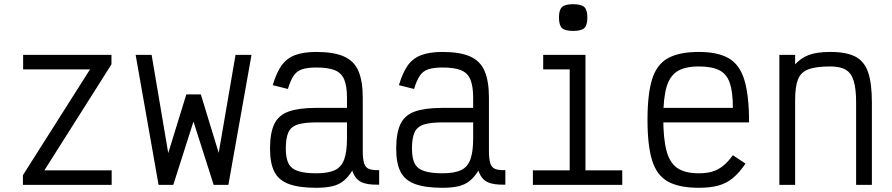

<svg xmlns="http://www.w3.org/2000/svg" viewBox="-20 -879 4240 913"><path d="M89 0V-46L408 -549H90V-618H510V-573L191 -69H511V0Z M734 0 625 -618H701L780 -151L866 -430H935L1020 -152L1100 -618H1176L1066 0H996L900 -301L804 0Z M1484 14Q1402 14 1353.5 -4Q1305 -22 1284.5 -62.5Q1264 -103 1264 -172Q1264 -247 1284.5 -289.5Q1305 -332 1353.5 -349Q1402 -366 1484 -366H1630V-414Q1630 -469 1617 -500.5Q1604 -532 1572.5 -545Q1541 -558 1484 -558Q1442 -558 1416.5 -549.5Q1391 -541 1376 -518.5Q1361 -496 1349 -456L1277 -474Q1294 -532 1318 -566.5Q1342 -601 1382 -616.5Q1422 -632 1484 -632Q1567 -632 1615.5 -610.5Q1664 -589 1684.5 -541Q1705 -493 1705 -414V-162Q1705 -123 1711.5 -102.5Q1718 -82 1735 -75.5Q1752 -69 1783 -70V-1Q1727 1 1697.5 -13.5Q1668 -28 1655 -68Q1637 -38 1614.5 -19.5Q1592 -1 1560.5 6.5Q1529 14 1484 14ZM1484 -55Q1541 -55 1572.5 -70Q1604 -85 1617 -121.5Q1630 -158 1630 -221V-297H1484Q1428 -297 1396 -287Q1364 -277 1351.5 -250Q1339 -223 1339 -172Q1339 -128 1351.5 -102.5Q1364 -77 1396 -66Q1428 -55 1484 -55Z M2084 14Q2002 14 1953.5 -4Q1905 -22 1884.5 -62.5Q1864 -103 1864 -172Q1864 -247 1884.5 -289.5Q1905 -332 1953.5 -349Q2002 -366 2084 -366H2230V-414Q2230 -469 2217 -500.5Q2204 -532 2172.5 -545Q2141 -558 2084 -558Q2042 -558 2016.5 -549.5Q1991 -541 1976 -518.5Q1961 -496 1949 -456L1877 -474Q1894 -532 1918 -566.5Q1942 -601 1982 -616.5Q2022 -632 2084 -632Q2167 -632 2215.5 -610.5Q2264 -589 2284.5 -541Q2305 -493 2305 -414V-162Q2305 -123 2311.5 -102.5Q2318 -82 2335 -75.5Q2352 -69 2383 -70V-1Q2327 1 2297.5 -13.5Q2268 -28 2255 -68Q2237 -38 2214.5 -19.5Q2192 -1 2160.5 6.5Q2129 14 2084 14ZM2084 -55Q2141 -55 2172.5 -70Q2204 -85 2217 -121.5Q2230 -158 2230 -221V-297H2084Q2028 -297 1996 -287Q1964 -277 1951.5 -250Q1939 -223 1939 -172Q1939 -128 1951.5 -102.5Q1964 -77 1996 -66Q2028 -55 2084 -55Z M2689 0V-596L2736 -549H2563V-618H2764V0ZM2514 0V-69H2939V0ZM2705 -732Q2667 -732 2652.5 -745.5Q2638 -759 2638 -796Q2638 -832 2652.5 -845.5Q2667 -859 2705 -859Q2744 -859 2758.5 -845.5Q2773 -832 2773 -796Q2773 -759 2758.5 -745.5Q2744 -732 2705 -732Z M3303 14Q3210 14 3156.5 -15.5Q3103 -45 3081 -116Q3059 -187 3059 -309Q3059 -432 3081 -502.5Q3103 -573 3156.5 -602.5Q3210 -632 3303 -632Q3394 -632 3446 -601.5Q3498 -571 3520 -497.5Q3542 -424 3542 -297H3088V-366H3465Q3465 -441 3450.5 -484Q3436 -527 3400.5 -545Q3365 -563 3303 -563Q3238 -563 3201.5 -540.5Q3165 -518 3149.5 -465Q3134 -412 3134 -318Q3134 -219 3149.5 -161.5Q3165 -104 3201.5 -79.5Q3238 -55 3303 -55Q3340 -55 3367 -63Q3394 -71 3417.5 -89.5Q3441 -108 3465 -141L3525 -101Q3495 -57 3464.5 -32Q3434 -7 3395.5 3.5Q3357 14 3303 14Z M3686 0V-618H3761V-573Q3788 -603 3826 -617.5Q3864 -632 3928 -632Q4004 -632 4047 -610Q4090 -588 4108 -535.5Q4126 -483 4126 -392V0H4051V-392Q4051 -457 4039.5 -494.5Q4028 -532 4001.5 -547.5Q3975 -563 3928 -563Q3862 -563 3825.5 -550Q3789 -537 3775 -502.5Q3761 -468 3761 -403V0Z"/></svg>

Font: Victor Mono Thin
Style: Regular
Weight: 400
Monospace: yes
Version: Version 1.561;gftools[0.9.30]